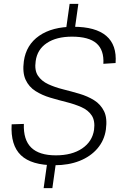

<svg xmlns="http://www.w3.org/2000/svg" viewBox="-20 -845 631 990"><path d="M224 -10H269L250 125H205ZM339 -825H384L365 -690H320ZM261 7Q142 7 88 -44.5Q34 -96 40 -204L103 -206Q100 -124 141 -84Q182 -44 268 -44Q351 -44 403.5 -79.5Q456 -115 465 -176Q471 -222 453 -249.5Q435 -277 400 -292.5Q365 -308 323 -318.5Q281 -329 239 -341.5Q197 -354 163 -375.5Q129 -397 112 -434Q95 -471 103 -530Q115 -614 182 -660.5Q249 -707 358 -707Q473 -707 528 -660Q583 -613 576 -520L513 -516Q517 -587 477.5 -621.5Q438 -656 351 -656Q271 -656 221.5 -623Q172 -590 164 -530Q157 -483 175.5 -455Q194 -427 228.5 -411Q263 -395 305 -384.5Q347 -374 389.5 -361.5Q432 -349 465.5 -328Q499 -307 516.5 -271.5Q534 -236 526 -177Q518 -121 482.5 -79.5Q447 -38 390.5 -15.5Q334 7 261 7Z"/></svg>

Font: Pathway Extreme 28pt ExtraLight
Style: Italic
Weight: 250
Italic angle: -8°
Designer: Eduardo Rodriguez Tunni
Foundry: Eduardo Rodriguez Tunni
Version: Version 1.001;gftools[0.9.26]